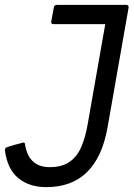

<svg xmlns="http://www.w3.org/2000/svg" viewBox="-33 -754 551 788"><path d="M157 14Q87 14 42 -23Q-3 -60 -13 -138Q-12 -143 -10 -146.5Q-8 -150 26.5 -159.5Q61 -169 63 -169Q70 -169 70 -160Q85 -68 171 -68Q222 -68 253 -90Q284 -112 301 -152Q318 -192 327 -245L399 -655H186Q177 -655 177 -664L188 -724Q189 -733 200 -734H486Q495 -734 495 -724Q452 -477 408.5 -231.5Q365 14 157 14Z"/></svg>

Font: YamahaIndonesia935. App
Style: Italic
Weight: 400
Italic angle: -10°
Designer: Dalton Maag Ltd
Foundry: Dalton Maag Ltd
Version: Version 1.002; January 01, 2024; Regular/Italic